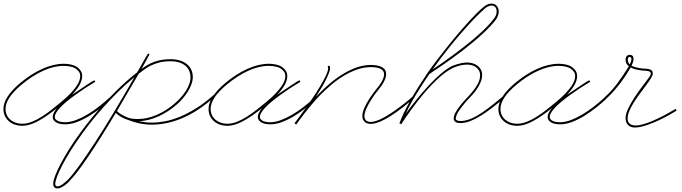

<svg xmlns="http://www.w3.org/2000/svg" viewBox="-41 -700 3857 1086"><path d="M585.9 -146.5Q587.2 -143.9 587.2 -141.9Q587.2 -140.6 585.9 -138Q562.5 -116.5 531.6 -91.8Q500.7 -67.1 466.5 -45.9Q432.3 -24.7 396.5 -10.7Q360.7 3.3 326.8 3.3Q317.1 3.3 305 1.6Q293 0 282.2 -4.9Q271.5 -9.8 264.3 -18.2Q257.2 -26.7 257.2 -39.7Q257.2 -59.2 280.6 -87.9Q223.3 -41.7 174.2 -15Q125 11.7 84 11.7Q63.2 11.7 43.9 5.2Q24.7 -1.3 10.1 -13.7Q-4.6 -26 -13 -43.6Q-21.5 -61.2 -21.5 -84Q-21.5 -149.7 71 -228.5Q133.5 -281.2 197.6 -310.2Q261.7 -339.2 319 -339.2Q346.4 -339.2 368.5 -332.7Q369.8 -332.7 378.6 -329.4Q387.4 -326.2 397.5 -318.7Q407.6 -311.2 415.7 -299.2Q423.8 -287.1 423.8 -268.9Q423.8 -224 366.5 -164.1Q390 -179.7 411.8 -194.3Q433.6 -209 450.2 -220.1Q466.8 -231.1 477.2 -237.6Q487.6 -244.1 488.9 -244.1Q489.6 -244.8 491.5 -244.8Q497.4 -244.8 497.4 -238.9Q497.4 -237 490.6 -232.7Q483.7 -228.5 469.1 -219.7Q454.4 -210.9 432 -196Q409.5 -181 378.9 -158.9Q324.2 -119.1 296.5 -88.5Q268.9 -57.9 268.9 -39.1Q268.9 -29.9 275.1 -23.8Q281.2 -17.6 290 -14.3Q298.8 -11.1 308.6 -9.8Q318.4 -8.5 326.2 -8.5Q355.5 -8.5 387.7 -20.5Q419.9 -32.6 452.8 -52.1Q485.7 -71.6 517.6 -96.4Q549.5 -121.1 577.5 -147.1Q580.1 -148.4 581.4 -148.4Q584 -148.4 585.9 -146.5ZM84 0Q111.3 0 140 -11.4Q168.6 -22.8 196.9 -41Q225.3 -59.2 252.6 -80.7Q279.9 -102.2 304.7 -123Q337.2 -149.7 358.1 -171.9Q378.9 -194 391.3 -212.2Q403.6 -230.5 408.2 -244.5Q412.8 -258.5 412.8 -268.9Q412.8 -283.9 405.6 -293.9Q398.4 -304 389.6 -310.2Q380.9 -316.4 373.4 -319Q365.9 -321.6 365.2 -321.6Q343.8 -327.5 319 -327.5Q263.7 -327.5 201.8 -299.2Q140 -270.8 78.8 -219.4Q-9.8 -144.5 -9.8 -84Q-9.8 -64.5 -2.3 -48.8Q5.2 -33.2 17.9 -22.5Q30.6 -11.7 47.9 -5.9Q65.1 0 84 0Z M1179 -165.4Q1180.3 -162.8 1180.3 -161.5Q1180.3 -157.6 1178.4 -156.9Q1087.9 -75.5 999.3 -35.8Q910.8 3.9 820.3 5.2Q780.6 5.2 744.8 -2.9Q709 -11.1 684.2 -21.5Q666 -26.7 647.5 -36.8Q628.9 -46.9 613.9 -61.2Q524.7 87.2 458.7 184.9Q392.6 282.6 352.9 322.9Q352.2 324.2 345.4 331.1Q338.5 337.9 328.5 345.7Q318.4 353.5 306.3 359.7Q294.3 365.9 283.9 365.9Q272.1 365.9 266 358.7Q259.8 351.6 259.8 340.5Q259.8 323.6 271.8 292Q283.9 260.4 306.6 218.1Q343.1 150.4 392.6 79.8Q442.1 9.1 498.4 -57.6Q554.7 -124.3 615.2 -184.6Q675.8 -244.8 735 -291Q755.2 -326.2 766.9 -347Q778.6 -367.8 785.2 -379.2Q791.7 -390.6 794.3 -393.9Q796.9 -397.1 798.2 -397.1Q800.1 -397.1 802.1 -395.8Q804 -394.5 804 -391.3Q804 -391.9 803.4 -390.3Q802.7 -388.7 798.5 -380.9Q794.3 -373 785.2 -356.1Q776 -339.2 759.1 -309.2Q791 -335.3 831.7 -350.3Q872.4 -365.2 923.8 -365.2Q955.1 -365.2 978.8 -357.1Q1002.6 -349 1018.2 -335.3Q1033.9 -321.6 1041.7 -303.4Q1049.5 -285.2 1049.5 -265Q1049.5 -244.1 1041.7 -223Q1033.9 -201.8 1021.5 -182Q1009.1 -162.1 993.5 -143.9Q977.9 -125.7 961.6 -111.3Q938.2 -90.5 911.1 -72.6Q884.1 -54.7 855.8 -42Q827.5 -29.3 799.2 -22.1Q770.8 -15 744.8 -15Q761.7 -11.1 779.6 -8.8Q797.5 -6.5 819 -6.5Q852.2 -6.5 891.3 -13.7Q930.3 -20.8 974.6 -38.7Q1018.9 -56.6 1068 -87.2Q1117.2 -117.8 1170.6 -165.4Q1172.5 -167.3 1174.5 -167.3Q1175.8 -167.3 1176.8 -166.7Q1177.7 -166 1179 -165.4ZM344.4 315.1Q368.5 290.4 406.2 238.3Q444 186.2 492.8 111.3Q541.7 36.5 599 -58.3Q656.2 -153 719.4 -263.7Q669.3 -222.7 625.3 -179Q581.4 -135.4 544.3 -93.8Q507.2 -52.1 477.9 -15.3Q448.6 21.5 428.4 49.5Q390.6 101.6 361.3 148.1Q332 194.7 312.2 232.7Q292.3 270.8 281.9 298.5Q271.5 326.2 271.5 340.5Q271.5 345.7 274.4 349.9Q277.3 354.2 284.5 354.2Q291.7 354.2 300.5 349.6Q309.2 345.1 317.7 338.5Q326.2 332 333.3 325.5Q340.5 319 344.4 315.1ZM688.2 -32.6Q700.5 -29.3 712.6 -28Q724.6 -26.7 735.7 -26.7Q791 -26 848.3 -51.4Q905.6 -76.8 953.8 -120.4Q969.4 -134.1 984 -151Q998.7 -168 1010.4 -186.2Q1022.1 -204.4 1029.3 -224.3Q1036.5 -244.1 1036.5 -263.7Q1036.5 -279.9 1030.6 -295.9Q1024.7 -311.8 1011.7 -324.5Q998.7 -337.2 977.2 -345.4Q955.7 -353.5 923.8 -353.5Q886.1 -353.5 858.1 -346Q830.1 -338.5 808.9 -327.5Q787.8 -316.4 772.1 -304.4Q756.5 -292.3 744.1 -283.2Q719.4 -240.2 686.8 -185.9Q654.3 -131.5 620.4 -71.6Q634.1 -57.9 653.6 -47.9Q673.2 -37.8 688.2 -32.6Z M1746.1 -146.5Q1747.4 -143.9 1747.4 -141.9Q1747.4 -140.6 1746.1 -138Q1722.7 -116.5 1691.7 -91.8Q1660.8 -67.1 1626.6 -45.9Q1592.4 -24.7 1556.6 -10.7Q1520.8 3.3 1487 3.3Q1477.2 3.3 1465.2 1.6Q1453.1 0 1442.4 -4.9Q1431.6 -9.8 1424.5 -18.2Q1417.3 -26.7 1417.3 -39.7Q1417.3 -59.2 1440.8 -87.9Q1383.5 -41.7 1334.3 -15Q1285.2 11.7 1244.1 11.7Q1223.3 11.7 1204.1 5.2Q1184.9 -1.3 1170.2 -13.7Q1155.6 -26 1147.1 -43.6Q1138.7 -61.2 1138.7 -84Q1138.7 -149.7 1231.1 -228.5Q1293.6 -281.2 1357.7 -310.2Q1421.9 -339.2 1479.2 -339.2Q1506.5 -339.2 1528.6 -332.7Q1529.9 -332.7 1538.7 -329.4Q1547.5 -326.2 1557.6 -318.7Q1567.7 -311.2 1575.8 -299.2Q1584 -287.1 1584 -268.9Q1584 -224 1526.7 -164.1Q1550.1 -179.7 1571.9 -194.3Q1593.8 -209 1610.4 -220.1Q1627 -231.1 1637.4 -237.6Q1647.8 -244.1 1649.1 -244.1Q1649.7 -244.8 1651.7 -244.8Q1657.6 -244.8 1657.6 -238.9Q1657.6 -237 1650.7 -232.7Q1643.9 -228.5 1629.2 -219.7Q1614.6 -210.9 1592.1 -196Q1569.7 -181 1539.1 -158.9Q1484.4 -119.1 1456.7 -88.5Q1429 -57.9 1429 -39.1Q1429 -29.9 1435.2 -23.8Q1441.4 -17.6 1450.2 -14.3Q1459 -11.1 1468.8 -9.8Q1478.5 -8.5 1486.3 -8.5Q1515.6 -8.5 1547.9 -20.5Q1580.1 -32.6 1613 -52.1Q1645.8 -71.6 1677.7 -96.4Q1709.6 -121.1 1737.6 -147.1Q1740.2 -148.4 1741.5 -148.4Q1744.1 -148.4 1746.1 -146.5ZM1244.1 0Q1271.5 0 1300.1 -11.4Q1328.8 -22.8 1357.1 -41Q1385.4 -59.2 1412.8 -80.7Q1440.1 -102.2 1464.8 -123Q1497.4 -149.7 1518.2 -171.9Q1539.1 -194 1551.4 -212.2Q1563.8 -230.5 1568.4 -244.5Q1572.9 -258.5 1572.9 -268.9Q1572.9 -283.9 1565.8 -293.9Q1558.6 -304 1549.8 -310.2Q1541 -316.4 1533.5 -319Q1526 -321.6 1525.4 -321.6Q1503.9 -327.5 1479.2 -327.5Q1423.8 -327.5 1362 -299.2Q1300.1 -270.8 1238.9 -219.4Q1150.4 -144.5 1150.4 -84Q1150.4 -64.5 1157.9 -48.8Q1165.4 -33.2 1178.1 -22.5Q1190.8 -11.7 1208 -5.9Q1225.3 0 1244.1 0Z M1625 -2.6Q1623.7 -1.3 1632.5 -13Q1641.3 -24.7 1655.9 -44.6Q1670.6 -64.5 1689.5 -90.8Q1708.3 -117.2 1727.9 -146.5Q1755.9 -188.2 1772.8 -217.1Q1789.7 -246.1 1799.2 -265.6Q1808.6 -285.2 1811.8 -296.2Q1815.1 -307.3 1815.1 -313.2Q1815.1 -317.1 1814.1 -318.7Q1813.2 -320.3 1813.2 -322.3Q1813.2 -328.1 1819 -328.1Q1826.2 -328.1 1826.2 -313.8Q1826.2 -299.5 1807.9 -260.1Q1789.7 -220.7 1746.1 -152.3Q1829.4 -241.5 1908.5 -287.1Q1987.6 -332.7 2056.6 -332.7Q2096.4 -332.7 2119.8 -320Q2143.2 -307.3 2143.2 -280.6Q2143.2 -267.6 2138 -254.2Q2132.8 -240.9 2126.3 -229.8Q2119.8 -218.8 2114.6 -211.9Q2109.4 -205.1 2108.7 -204.4Q2108.7 -204.4 2104.5 -198.9Q2100.3 -193.4 2093.1 -184.2Q2085.9 -175.1 2077.1 -163.4Q2068.4 -151.7 2059.9 -138Q2020.2 -76.2 2020.2 -43Q2020.2 -29.3 2028.6 -19.9Q2037.1 -10.4 2056 -10.4Q2078.1 -10.4 2111.7 -26Q2145.2 -41.7 2190.1 -72.9Q2210.9 -87.2 2229.5 -101.6Q2248 -115.9 2262.4 -127.6Q2276.7 -139.3 2284.8 -146.8Q2293 -154.3 2293 -154.3Q2295.6 -155.6 2296.9 -155.6Q2302.7 -155.6 2302.7 -149.7Q2302.7 -147.1 2300.8 -145.2Q2286.5 -132.2 2269.5 -118.5Q2255.2 -106.8 2236.7 -92.1Q2218.1 -77.5 2197.3 -63.2Q2106.1 0.7 2056 0.7Q2033.2 0.7 2020.8 -11.7Q2008.5 -24.1 2008.5 -43Q2008.5 -80.7 2050.1 -144.5Q2059.2 -157.6 2068 -169.9Q2076.8 -182.3 2084 -191.4Q2092.4 -202.5 2100.3 -211.6Q2108.7 -222.7 2115.9 -234.4Q2121.7 -244.1 2126.6 -256.5Q2131.5 -268.9 2131.5 -279.9Q2131.5 -320.3 2056 -320.3Q2016.3 -320.3 1977.2 -306.3Q1938.2 -292.3 1901.7 -270.2Q1865.2 -248 1832 -219.7Q1798.8 -191.4 1770.8 -162.8Q1742.8 -134.1 1720.7 -107.4Q1698.6 -80.7 1683.6 -61.8Q1673.8 -48.8 1665 -37.1Q1656.2 -25.4 1649.4 -16.3Q1642.6 -7.2 1638.7 -1.3Q1634.8 4.6 1634.8 4.6Z M2218.1 -2.6Q2241.5 -64.5 2281.2 -134.1Q2321 -203.8 2375.7 -285.2L2378.9 -289.7Q2403.6 -325.5 2434.6 -365.9Q2465.5 -406.2 2498.4 -446.9Q2531.2 -487.6 2564.1 -525.7Q2597 -563.8 2625.7 -594.4Q2654.3 -625 2677.1 -645.8Q2699.9 -666.7 2712.2 -673.2Q2725.3 -679.7 2738.9 -679.7Q2757.2 -679.7 2768.6 -667Q2779.9 -654.3 2779.9 -635.4Q2779.9 -626.3 2777.7 -618.5Q2775.4 -610.7 2772.8 -604.5Q2770.2 -598.3 2767.6 -594.4Q2765 -590.5 2765 -590.5Q2710.9 -518.2 2572.3 -411.5Q2544.9 -390.6 2517.9 -371.1Q2490.9 -351.6 2466.8 -335Q2442.7 -318.4 2422.2 -304.7Q2401.7 -291 2387.4 -281.2Q2351.6 -229.2 2316.4 -171.9Q2281.2 -114.6 2253.3 -56Q2282.6 -97 2316.7 -139Q2350.9 -181 2385.1 -217.8Q2419.3 -254.6 2452.5 -282.9Q2485.7 -311.2 2513 -324.9Q2513 -324.9 2521.2 -328.5Q2529.3 -332 2541.7 -335.9Q2554 -339.8 2569.7 -343.1Q2585.3 -346.4 2600.9 -346.4Q2618.5 -346.4 2634.1 -341.5Q2649.7 -336.6 2661.1 -327.5Q2672.5 -318.4 2679.4 -305.3Q2686.2 -292.3 2686.2 -276Q2686.2 -254.6 2676.8 -233.4Q2667.3 -212.2 2655.3 -194.7Q2643.2 -177.1 2632.2 -165Q2621.1 -153 2618.5 -150.4Q2611.3 -143.2 2604.2 -135.4Q2597.7 -128.3 2589.8 -119.1Q2582 -110 2574.2 -99.6Q2551.4 -71 2544.3 -55Q2537.1 -39.1 2537.1 -31.2Q2537.1 -30.6 2536.8 -28Q2536.5 -25.4 2538.7 -22.8Q2541 -20.2 2546.9 -17.9Q2552.7 -15.6 2565.1 -15.6Q2585.3 -15.6 2607.7 -22.8Q2630.2 -29.9 2657.9 -45.9Q2685.5 -61.8 2720.7 -88.2Q2755.9 -114.6 2801.4 -153Q2804 -154.3 2805.3 -154.3Q2811.2 -154.3 2811.2 -148.4Q2811.2 -144.5 2809.2 -143.9Q2772.8 -113.3 2739.3 -87.6Q2705.7 -61.8 2675.1 -43.3Q2644.5 -24.7 2616.5 -14.3Q2588.5 -3.9 2563.2 -3.9Q2545.6 -3.9 2535.5 -10.1Q2525.4 -16.3 2525.4 -31.2Q2525.4 -57.3 2565.1 -106.8Q2579.4 -125 2598.3 -144.5Q2617.2 -164.1 2634.1 -184.9Q2651 -205.7 2662.8 -228.2Q2674.5 -250.7 2674.5 -274.7Q2674.5 -289.7 2668 -301.1Q2661.5 -312.5 2651.4 -320Q2641.3 -327.5 2627.9 -331.1Q2614.6 -334.6 2600.9 -334.6Q2585.3 -334.6 2570.6 -331.7Q2556 -328.8 2544.3 -324.9Q2532.6 -321 2525.4 -317.7Q2518.2 -314.5 2518.2 -314.5Q2477.9 -294.3 2428.7 -248Q2379.6 -201.8 2324.2 -131.5Q2303.4 -104.8 2285.8 -80.7Q2268.2 -56.6 2255.5 -38.1Q2242.8 -19.5 2235.7 -8.5Q2228.5 2.6 2228.5 2.6ZM2738.9 -668.6Q2733.7 -668.6 2729.2 -667.3Q2724.6 -666 2717.4 -662.8Q2706.4 -657.6 2675.8 -628.3Q2645.2 -599 2602.2 -551.8Q2559.2 -504.6 2508.1 -442.1Q2457 -379.6 2406.2 -307.3Q2428.4 -322.3 2457.7 -342.4Q2487 -362.6 2519.5 -386.7Q2552.1 -410.8 2586.3 -437.5Q2620.4 -464.2 2652 -491.5Q2683.6 -518.9 2710.3 -545.9Q2737 -572.9 2755.2 -597.7Q2755.9 -598.3 2762 -609.4Q2768.2 -620.4 2768.2 -635.4Q2768.2 -639.3 2767.3 -645.2Q2766.3 -651 2763 -656.2Q2759.8 -661.5 2754.2 -665Q2748.7 -668.6 2738.9 -668.6Z M3385.4 -146.5Q3386.7 -143.9 3386.7 -141.9Q3386.7 -140.6 3385.4 -138Q3362 -116.5 3331.1 -91.8Q3300.1 -67.1 3266 -45.9Q3231.8 -24.7 3196 -10.7Q3160.2 3.3 3126.3 3.3Q3116.5 3.3 3104.5 1.6Q3092.4 0 3081.7 -4.9Q3071 -9.8 3063.8 -18.2Q3056.6 -26.7 3056.6 -39.7Q3056.6 -59.2 3080.1 -87.9Q3022.8 -41.7 2973.6 -15Q2924.5 11.7 2883.5 11.7Q2862.6 11.7 2843.4 5.2Q2824.2 -1.3 2809.6 -13.7Q2794.9 -26 2786.5 -43.6Q2778 -61.2 2778 -84Q2778 -149.7 2870.4 -228.5Q2932.9 -281.2 2997.1 -310.2Q3061.2 -339.2 3118.5 -339.2Q3145.8 -339.2 3168 -332.7Q3169.3 -332.7 3178.1 -329.4Q3186.8 -326.2 3196.9 -318.7Q3207 -311.2 3215.2 -299.2Q3223.3 -287.1 3223.3 -268.9Q3223.3 -224 3166 -164.1Q3189.5 -179.7 3211.3 -194.3Q3233.1 -209 3249.7 -220.1Q3266.3 -231.1 3276.7 -237.6Q3287.1 -244.1 3288.4 -244.1Q3289.1 -244.8 3291 -244.8Q3296.9 -244.8 3296.9 -238.9Q3296.9 -237 3290 -232.7Q3283.2 -228.5 3268.6 -219.7Q3253.9 -210.9 3231.4 -196Q3209 -181 3178.4 -158.9Q3123.7 -119.1 3096 -88.5Q3068.4 -57.9 3068.4 -39.1Q3068.4 -29.9 3074.5 -23.8Q3080.7 -17.6 3089.5 -14.3Q3098.3 -11.1 3108.1 -9.8Q3117.8 -8.5 3125.7 -8.5Q3154.9 -8.5 3187.2 -20.5Q3219.4 -32.6 3252.3 -52.1Q3285.2 -71.6 3317.1 -96.4Q3349 -121.1 3377 -147.1Q3379.6 -148.4 3380.9 -148.4Q3383.5 -148.4 3385.4 -146.5ZM2883.5 0Q2910.8 0 2939.5 -11.4Q2968.1 -22.8 2996.4 -41Q3024.7 -59.2 3052.1 -80.7Q3079.4 -102.2 3104.2 -123Q3136.7 -149.7 3157.6 -171.9Q3178.4 -194 3190.8 -212.2Q3203.1 -230.5 3207.7 -244.5Q3212.2 -258.5 3212.2 -268.9Q3212.2 -283.9 3205.1 -293.9Q3197.9 -304 3189.1 -310.2Q3180.3 -316.4 3172.9 -319Q3165.4 -321.6 3164.7 -321.6Q3143.2 -327.5 3118.5 -327.5Q3063.2 -327.5 3001.3 -299.2Q2939.5 -270.8 2878.3 -219.4Q2789.7 -144.5 2789.7 -84Q2789.7 -64.5 2797.2 -48.8Q2804.7 -33.2 2817.4 -22.5Q2830.1 -11.7 2847.3 -5.9Q2864.6 0 2883.5 0Z M3549.5 21.5Q3523.4 20.2 3510.4 5.9Q3497.4 -8.5 3497.4 -31.2Q3497.4 -56 3513 -87.9Q3528.6 -119.8 3550.1 -152.3Q3571.6 -184.9 3594.4 -214.5Q3617.2 -244.1 3631.5 -264.3Q3634.8 -269.5 3637.4 -274.7Q3640 -279.9 3640 -284.5Q3640 -290.4 3635.7 -293.3Q3631.5 -296.2 3625.7 -297.9Q3619.8 -299.5 3613.6 -299.8Q3607.4 -300.1 3604.2 -300.1Q3602.9 -300.1 3594.7 -300.8Q3586.6 -301.4 3574.9 -303.4Q3563.2 -305.3 3549.8 -308.9Q3536.5 -312.5 3526 -318.4Q3523.4 -314.5 3522.1 -311.8Q3492.8 -261.7 3458 -217.4Q3423.2 -173.2 3382.2 -136.1Q3380.9 -134.8 3378.3 -134.8Q3372.4 -134.8 3372.4 -140.6Q3372.4 -143.2 3374.3 -145.2Q3418 -184.2 3450.8 -228.5Q3483.7 -272.8 3511.7 -318.4Q3513 -320.3 3514.3 -322.6Q3515.6 -324.9 3515.6 -325.5Q3505.9 -332.7 3501.6 -342.1Q3497.4 -351.6 3497.4 -361.3Q3497.4 -371.1 3500.3 -377Q3503.3 -382.8 3507.2 -385.7Q3511.1 -388.7 3515 -389.3Q3518.9 -390 3520.2 -390Q3528.6 -390 3533.2 -387Q3537.8 -384.1 3539.7 -379.9Q3541.7 -375.7 3542 -371.7Q3542.3 -367.8 3542.3 -365.9Q3542.3 -350.9 3531.2 -328.8Q3539.1 -324.2 3549.8 -321Q3560.5 -317.7 3571 -315.8Q3581.4 -313.8 3590.5 -312.8Q3599.6 -311.8 3604.8 -311.8Q3608.7 -311.8 3616.5 -311.2Q3624.3 -310.5 3632.2 -308.3Q3640 -306 3645.8 -300.5Q3651.7 -294.9 3651.7 -285.2Q3651.7 -275.4 3641.3 -258.1Q3630.9 -240.9 3614.9 -219.4Q3599 -197.9 3580.4 -173.2Q3561.8 -148.4 3545.9 -123.4Q3529.9 -98.3 3519.5 -74.2Q3509.1 -50.1 3509.1 -29.9Q3509.1 9.8 3556.6 9.8Q3572.9 9.8 3597.7 2.6Q3622.4 -4.6 3651.7 -16.9Q3681 -29.3 3713.2 -46.2Q3745.4 -63.2 3776.7 -82Q3778 -83.3 3779.9 -83.3Q3781.9 -83.3 3783.5 -81.4Q3785.2 -79.4 3785.2 -77.5Q3785.2 -74.2 3782.6 -72.3Q3748.7 -51.4 3715.2 -34.2Q3681.6 -16.9 3651 -4.6Q3620.4 7.8 3594.4 14.6Q3568.4 21.5 3549.5 21.5ZM3510.4 -367.2Q3509.8 -365.9 3509.8 -362.6Q3509.8 -355.5 3513 -347.3Q3516.3 -339.2 3521.5 -335.9Q3526.7 -347 3528.6 -353.8Q3530.6 -360.7 3530.6 -365.2Q3530.6 -370.4 3528 -374.3Q3525.4 -378.3 3519.5 -378.3Q3512.4 -377.6 3510.4 -367.2Z"/></svg>

Font: League Script
Style: League Script
Weight: 400
Foundry: Haley Fiege
Version: Version 1.001